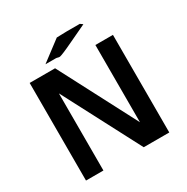

<svg xmlns="http://www.w3.org/2000/svg" viewBox="-189 -1020 1156 1184"><g transform="rotate(-30 388.5 -428.0)"><path d="M229 -746 372 -854 442 -856H537L555 -843L432 -785Q386 -763 361.5 -753Q337 -743 330.5 -742Q324 -741 316.5 -743.5Q309 -746 302 -746ZM87 0V-695H268L555 -145V-695H680V0H498L211 -549V0Z"/></g></svg>

Font: Coval
Style: ExtraBold
Weight: 800
Foundry: Context Ltd
Version: Version 001.000